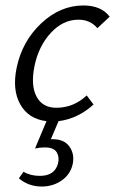

<svg xmlns="http://www.w3.org/2000/svg" viewBox="-20 -439 421 702"><path d="M285 -419Q350 -419 381 -378L336 -336Q310 -367 267 -367Q210 -367 165.5 -318.5Q121 -270 106 -197Q92 -127 113.5 -86Q135 -45 186 -45Q249 -45 297 -90L322 -57Q265 -5 194 4L166 70H173Q215 70 234 97Q253 124 246 160Q238 198 206 220.5Q174 243 133 243Q84 243 49 213L66 189Q91 204 126 204Q180 204 192 159Q198 136 187.5 118Q177 100 144 100Q125 100 108 104L150 4Q84 -4 54 -57.5Q24 -111 41 -192Q61 -288 130.5 -353.5Q200 -419 285 -419Z"/></svg>

Font: EauTestInfant
Style: Italic
Weight: 400
Italic angle: -12°
Designer: Christian Thalmann (Catharsis Fonts)
Version: Version 0.001;PS 000.001;hotconv 1.0.88;makeotf.lib2.5.64775